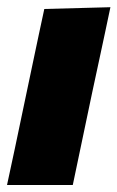

<svg xmlns="http://www.w3.org/2000/svg" viewBox="-21 -526 334 546"><path d="M-1 0Q10 -52.5 21 -102.5Q31.5 -152 44.5 -214.5L55 -264.5Q66 -317 74.5 -357.2Q83 -397.5 90.2 -431.5Q97.5 -465.5 105 -500.5L293 -505.5Q285.5 -469.5 278 -434.5Q270.5 -399.5 261.8 -358.8Q253 -318 241.5 -264.5L231 -214.5Q218 -152.5 207.5 -102.5Q197 -52.5 186 0Z"/></svg>

Font: Heraclito ExtraBold
Style: Italic
Weight: 800
Italic angle: -12°
Designer: Kostas Bartsokas (font) & Cristiano Sobral (main changes)
Foundry: Kostas Bartsokas (font) & Cristiano Sobral (main changes)
Version: Version 1.00;July 8, 2020;FontCreator 13.0.0.2655 64-bit